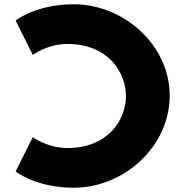

<svg xmlns="http://www.w3.org/2000/svg" viewBox="-20 -860 864 895"><path d="M295 -655C484 -655 567 -523 567 -412C567 -302 484 -170 295 -170C199 -170 133 -221 133 -221L53 -61C53 -61 145 15 324 15C558 15 771 -177 771 -414C771 -650 557 -840 324 -840C145 -840 53 -764 53 -764L133 -604C133 -604 199 -655 295 -655Z"/></svg>

Font: Sztylet
Style: Bd
Weight: 700
Foundry: Cannot Into Space Fonts, PlusOne Fonts
Version: Version 0.12